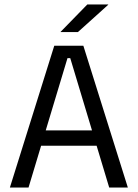

<svg xmlns="http://www.w3.org/2000/svg" viewBox="-20 -845 620 865"><path d="M24.5 0 224.5 -639H355.5L556 0H472L296.5 -583H284L108.5 0ZM144.5 -188.5V-257.5H435.5V-188.5ZM373.5 -825H467.5V-823.5L331 -700.5H253V-701.5Z"/></svg>

Font: Anek Tamil
Style: Regular
Weight: 400
Designer: Aadarsh Rajan (Tamil), Yesha Goshar (Latin)
Foundry: Ek Type
Version: Version 1.003